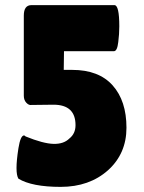

<svg xmlns="http://www.w3.org/2000/svg" viewBox="-20 -720 564 750"><path d="M103 -700H427Q446 -700 446 -617Q446 -587 442 -556Q438 -520 425 -520H230L229 -447H262Q366 -447 420 -386.5Q474 -326 474 -221Q474 -120 402 -55Q329 10 217 10Q105 10 52 -22Q37 -46 52 -141Q60 -191 74 -191Q76 -191 80 -187Q149 -159 189 -158Q229 -157 251 -179Q275 -198 275 -231Q275 -311 189 -311L103 -310Q93 -308 83 -318.5Q73 -329 73 -346V-659Q73 -700 103 -700Z"/></svg>

Font: FC Lilita One
Style: Regular
Weight: 400
Designer: Juan Montoreano
Foundry: Juan Montoreano
Version: Version 1.002